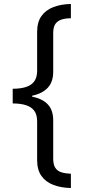

<svg xmlns="http://www.w3.org/2000/svg" viewBox="-20 -812 431 967"><path d="M44 -365Q84 -365 111.5 -374Q139 -383 153 -403Q167 -423 167 -455V-651Q167 -701 189 -731.5Q211 -762 249.5 -776.5Q288 -791 337 -792V-720Q310 -720 290 -713.5Q270 -707 259 -691.5Q248 -676 248 -645V-450Q248 -400 221 -370.5Q194 -341 142 -330V-325Q194 -315 221 -286Q248 -257 248 -206V-13Q248 18 259 34Q270 50 290 56Q310 62 337 63V135Q288 134 249.5 119.5Q211 105 189 74.5Q167 44 167 -6V-201Q167 -234 153 -253.5Q139 -273 111.5 -282Q84 -291 44 -291Z"/></svg>

Font: ugurmukhi85
Style: Book
Weight: 400
Designer: Jelle Bosma - Monotype Design Team
Foundry: Monotype Imaging Inc.
Version: Version 2.003